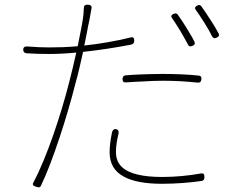

<svg xmlns="http://www.w3.org/2000/svg" viewBox="-20 -771 1020 818"><path d="M582 -454C558 -453 536 -452 515 -450C506 -449 502 -443 502 -434C502 -423 507 -419 518 -420C542 -422 566 -423 590 -424C619 -426 648 -427 675 -427C726 -427 775 -424 822 -419C832 -418 837 -423 838 -433C839 -443 836 -448 826 -449C780 -454 725 -456 671 -456C641 -456 610 -455 582 -454ZM508 -52C480 -73 474 -100 474 -124C474 -148 478 -173 485 -202C487 -212 483 -220 473 -221C464 -222 459 -215 457 -206C450 -171 447 -147 447 -122C447 -75 467 -41 505 -20C543 2 599 12 670 12C730 12 790 7 839 0C848 -2 851 -7 851 -16C851 -28 848 -34 836 -32C787 -23 728 -17 671 -17C585 -17 535 -32 508 -52ZM774 -653C762 -673 749 -693 737 -709C732 -715 727 -715 720 -712C710 -708 707 -702 713 -694C724 -678 737 -658 749 -638C760 -619 772 -598 781 -581C785 -572 792 -572 801 -576C810 -580 812 -585 808 -594C799 -613 786 -633 774 -653ZM850 -675C862 -656 874 -636 883 -617C888 -608 895 -606 904 -611C913 -616 916 -620 911 -629C902 -646 890 -667 877 -686C863 -707 850 -728 838 -744C833 -751 827 -751 820 -747C811 -742 808 -737 814 -729C826 -713 838 -694 850 -675ZM355 -658 361 -686C363 -698 366 -715 369 -731C373 -744 368 -750 355 -751C342 -752 337 -747 337 -734C337 -719 335 -703 333 -690C330 -668 321 -624 311 -574C267 -570 224 -569 190 -569C164 -569 132 -570 97 -573C86 -574 79 -570 79 -559C79 -550 84 -545 93 -544C126 -542 155 -541 188 -541C222 -541 263 -543 305 -547C295 -502 284 -456 274 -418C240 -284 180 -102 123 5C116 17 122 21 135 25C145 28 151 29 155 19C204 -82 267 -278 301 -414C314 -459 324 -506 334 -550C401 -557 472 -568 539 -581C548 -583 552 -589 552 -598C552 -610 547 -615 535 -611C474 -596 405 -584 339 -577L350 -631Z"/></svg>

Font: GenSenRounded2 TW EL
Style: Regular
Weight: 250
Version: Version 2.100;PS 2.1;hotconv 16.6.51;makeotf.lib2.5.65220 DE